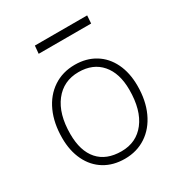

<svg xmlns="http://www.w3.org/2000/svg" viewBox="-165 -809 882 935"><g transform="rotate(-30 276.5 -341.5)"><path d="M54 -233Q54 -316 82.5 -379Q111 -442 163.5 -477Q216 -512 285 -512Q349 -512 397.5 -482.5Q446 -453 472.5 -398.5Q499 -344 499 -271Q499 -188 470 -125Q441 -62 389 -27.5Q337 7 269 7Q204 7 155.5 -22.5Q107 -52 80.5 -106.5Q54 -161 54 -233ZM455 -274Q455 -367 409.5 -419.5Q364 -472 283 -472Q198 -472 148 -407.5Q98 -343 98 -230Q98 -135 143 -84Q188 -33 273 -33Q357 -33 406 -96.5Q455 -160 455 -274ZM164 -690H458L455 -646H160Z"/></g></svg>

Font: Muli ExtraLight
Style: Italic
Weight: 275
Italic angle: -4.541°
Designer: Vernon Adams
Foundry: Vernon Adams
Version: Version 2.001